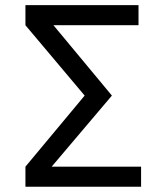

<svg xmlns="http://www.w3.org/2000/svg" viewBox="-20 -713 626 733"><path d="M77.1 0H518.6V-76.7H177.2L407.2 -348.1L184.1 -616.7H508.8V-693.4H77.1V-616.7L303.2 -348.1L77.1 -76.7Z"/></svg>

Font: Cascadia Mono PL SemiLight
Style: Regular
Weight: 350
Monospace: yes
Designer: Aaron Bell
Foundry: Saja Typeworks
Version: Version 2404.023